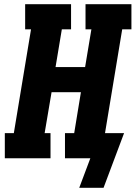

<svg xmlns="http://www.w3.org/2000/svg" viewBox="-20 -755 647 916"><path d="M358 141 411 0H290V-120H334L366 -315H226L193 -120H221V0H3V-120H46L128 -615H100V-735H319V-615H275L245 -435H386L416 -615H388V-735H607V-615H563L481 -120H572L474 141Z"/></svg>

Font: Iosevka Etoile Heavy Oblique
Style: Regular
Weight: 900
Italic angle: -9°
Designer: Belleve Invis
Foundry: Belleve Invis
Version: Version 15.5.2; ttfautohint (v1.8.4)